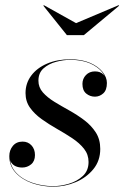

<svg xmlns="http://www.w3.org/2000/svg" viewBox="-20 -692 468 722"><path d="M180.5 10Q138.5 10 100.8 -3.2Q63 -16.5 39 -42.2Q15 -68 15 -105Q15 -127 28.2 -143.2Q41.5 -159.5 65 -159.5Q85.5 -159.5 98.5 -145.2Q111.5 -131 111.5 -109Q111.5 -86 97 -74Q82.5 -62 63.5 -62Q50.5 -62 39.8 -66.5Q29 -71 22.5 -80.5Q16 -90 16 -105H17Q17 -68 40.5 -42.8Q64 -17.5 101.5 -4.8Q139 8 180 8Q208 8 238.8 -1Q269.5 -10 291.2 -30Q313 -50 313 -83Q313 -111 296 -132.5Q279 -154 252 -172Q225 -190 194.5 -207.2Q164 -224.5 137 -243.8Q110 -263 93 -286.8Q76 -310.5 76 -342Q76 -379 97.5 -407.8Q119 -436.5 157 -452.8Q195 -469 244 -469Q288 -469 318.8 -455.5Q349.5 -442 365.8 -421.5Q382 -401 382 -380Q382 -353 368.2 -340.8Q354.5 -328.5 337 -328.5Q318.5 -328.5 304.2 -340.2Q290 -352 290 -376.5Q290 -396 303.2 -409.8Q316.5 -423.5 337 -423.5Q358 -423.5 369.5 -411.2Q381 -399 381 -380H380Q380 -400.5 364.2 -420.5Q348.5 -440.5 318.2 -453.8Q288 -467 244 -467Q218.5 -467 190.8 -459.5Q163 -452 143.8 -435Q124.5 -418 124.5 -388.5Q124.5 -363.5 141.2 -344.5Q158 -325.5 184.5 -309.2Q211 -293 240.8 -276.5Q270.5 -260 297 -240Q323.5 -220 340.2 -194Q357 -168 357 -132Q357 -87.5 331 -55.8Q305 -24 264.5 -7Q224 10 180.5 10ZM231.5 -560 143 -670.5 145 -672.5 266 -605 426 -672.5 428 -670.5 295.5 -560Z"/></svg>

Font: Bodoni Moda 96pt
Style: Italic
Weight: 400
Italic angle: -13°
Version: Version 2.004